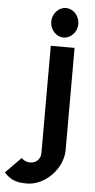

<svg xmlns="http://www.w3.org/2000/svg" viewBox="-177 -765 500 1013"><g transform="rotate(5 73.0 -259.0)"><path d="M59.1 -651.4C59.1 -608.9 91.8 -573.2 130.9 -573.2C169.9 -573.2 202.6 -608.9 202.6 -651.4C202.6 -693.8 169.9 -729.5 130.9 -729.5C91.8 -729.5 59.1 -693.8 59.1 -651.4ZM-115.2 162.6C-79.1 203.1 -43.9 210.9 5.9 210.9C100.1 210.9 193.8 117.2 193.8 17.1V-523.9H67.9V44.9C67.9 76.2 43.9 99.1 11.2 99.1C-5.9 99.1 -24.9 89.8 -32.7 78.6Z"/></g></svg>

Font: Tuffy
Style: Bold
Weight: 700
Designer: Thatcher Ulrich, Karoly Barta, Michael Everson
Version: Version 001.270